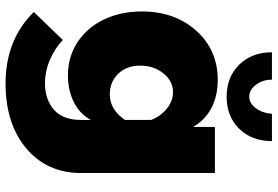

<svg xmlns="http://www.w3.org/2000/svg" viewBox="-173 -597 993 687"><g transform="rotate(90 323.5 -253.5)"><path d="M387.2 -730H484.9Q484.9 -658.2 440.7 -613Q396.5 -567.9 326.2 -567.9Q255.9 -567.9 211.4 -613Q167 -658.2 167 -730H265.1Q265.1 -696.8 283.2 -672.9Q301.3 -648.9 326.2 -648.9Q349.1 -648.9 366.7 -671.9Q384.3 -694.8 387.2 -730ZM21 -264.2Q21 -382.3 89.8 -459.2Q158.7 -536.1 266.1 -536.1Q322.8 -536.1 366 -513.7Q409.2 -491.2 434.1 -448.2V-525.9H599.1V-47.9Q599.1 74.7 511 148.9Q422.9 223.1 278.8 223.1Q122.6 223.1 22.9 122.1L123 18.1Q153.3 46.9 194.1 64.5Q234.9 82 278.8 82Q335.4 82 372.3 50.3Q409.2 18.6 409.2 -47.9V-82Q387.7 -42 345 -21Q302.2 0 250 0Q182.6 0 130.1 -34.9Q77.6 -69.8 49.3 -129.9Q21 -189.9 21 -264.2ZM409.2 -204.1V-297.9Q395 -333.5 367.7 -354.7Q340.3 -376 310.1 -376Q270 -376 242.4 -341.6Q214.8 -307.1 214.8 -258.8Q214.8 -210.4 243.7 -180.2Q272.5 -149.9 317.9 -149.9Q372.1 -149.9 409.2 -204.1Z"/></g></svg>

Font: Rawline Black
Style: Regular
Weight: 900
Designer: Matt McInerney, Pablo Impallari, Rodrigo Fuenzalida
Foundry: Matt McInerney, Pablo Impallari, Rodrigo Fuenzalida
Version: Version 4.020;PS 004.020;hotconv 1.0.88;makeotf.lib2.5.64775